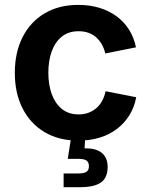

<svg xmlns="http://www.w3.org/2000/svg" viewBox="-20 -573 625 797"><path d="M305.2 10.7Q224.6 10.7 165.3 -24.4Q106 -59.6 73.7 -123Q41.5 -186.5 41.5 -270.5Q41.5 -355 73.7 -418.7Q106 -482.4 165.3 -517.6Q224.6 -552.7 305.2 -552.7Q352.5 -552.7 392.6 -540.5Q432.6 -528.3 463.9 -505.4Q495.1 -482.4 515.6 -450Q536.1 -417.5 544.4 -376.5L417 -351.1Q412.1 -372.6 402.3 -389.4Q392.6 -406.2 378.7 -418.5Q364.7 -430.7 346.7 -437Q328.6 -443.4 306.6 -443.4Q264.6 -443.4 236.8 -421.1Q209 -398.9 194.8 -360.1Q180.7 -321.3 180.7 -271Q180.7 -221.2 194.8 -182.4Q209 -143.6 236.8 -120.8Q264.6 -98.1 306.6 -98.1Q329.1 -98.1 347.4 -105Q365.7 -111.8 380.1 -124.3Q394.5 -136.7 404.1 -154.5Q413.6 -172.4 418.5 -194.3L545.4 -169.4Q537.6 -127.4 516.8 -94.2Q496.1 -61 464.8 -37.4Q433.6 -13.7 393.1 -1.5Q352.5 10.7 305.2 10.7ZM244.1 204.1V147H305.2Q329.1 147 339.1 140.1Q349.1 133.3 349.1 116.7Q349.1 100.1 339.1 93.3Q329.1 86.4 305.2 86.4H261.2L278.3 -21.5H333.5V0L331.1 43Q377.4 41.5 402.1 61.3Q426.8 81.1 426.8 119.6Q426.8 164.6 399.2 184.3Q371.6 204.1 310.5 204.1Z"/></svg>

Font: Inter
Style: 650
Weight: 650
Designer: Rasmus Andersson
Foundry: rsms
Version: Version 4.001;git-66647c0bb